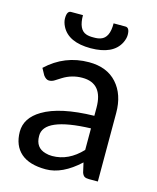

<svg xmlns="http://www.w3.org/2000/svg" viewBox="-110 -794 719 878"><g transform="rotate(15 249.5 -354.5)"><path d="M203.1 -58.6Q280.3 -58.6 342.3 -124.5V-226.6Q120.1 -219.2 122.1 -131.8Q122.1 -76.2 171.4 -63Q186 -58.6 203.1 -58.6ZM256.3 -516.6Q341.3 -516.6 388.2 -464.4Q435.5 -412.1 435.5 -324.2V0H393.6Q379.4 0 372.1 -4.4Q364.7 -8.8 359.9 -22L349.6 -67.4Q268.6 7.8 190.4 7.8Q112.3 7.8 72.3 -27.3Q32.2 -62.5 31.7 -127.9Q31.7 -193.4 100.6 -234.4Q180.7 -282.7 342.3 -286.1V-324.2Q342.3 -439.9 245.1 -439.9Q195.3 -439.9 153.3 -413.6Q137.7 -403.8 125.5 -396Q113.3 -388.2 99.6 -388.2Q85.9 -388.2 73.2 -405.3L56.2 -436.5Q141.1 -516.6 256.3 -516.6ZM373.5 -717.3Q394 -717.8 394 -682.6Q394 -665 383.8 -644.5Q351.1 -580.6 245.6 -580.1Q140.1 -580.1 107.4 -644Q97.2 -664.1 97.2 -682.1Q97.2 -718.3 117.7 -717.3H172.9Q172.9 -648.4 210.9 -635.7Q224.6 -630.9 245.1 -631.3Q265.6 -630.9 279.3 -635.7Q318.8 -648.9 317.9 -717.3Z"/></g></svg>

Font: Lato-Medium
Style: Regular
Weight: 500
Designer: Lukasz Dziedzic
Foundry: tyPoland Lukasz Dziedzic
Version: Version 2.006; 2014-01-15